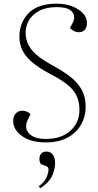

<svg xmlns="http://www.w3.org/2000/svg" viewBox="-20 -764 537 1049"><path d="M448 -179Q448 -128 423.5 -84Q399 -40 350.5 -13Q302 14 230 14Q149 14 100.5 -20.5Q52 -55 52 -103Q52 -130 66.5 -144.5Q81 -159 101 -159Q115 -159 125.5 -154.5Q136 -150 147 -141L132 -110Q111 -66 138 -35.5Q165 -5 231 -5Q315 -5 364.5 -49.5Q414 -94 414 -164Q414 -210 397 -243.5Q380 -277 344.5 -304.5Q309 -332 254 -360Q188 -395 151.5 -427.5Q115 -460 100.5 -493.5Q86 -527 86 -563Q86 -641 136.5 -692.5Q187 -744 290 -744Q336 -744 373 -730Q410 -716 432.5 -692.5Q455 -669 455 -638Q455 -614 443 -601Q431 -588 411 -588Q395 -588 383 -595Q371 -602 362 -611L377 -639Q395 -673 374.5 -699Q354 -725 289 -725Q232 -725 194.5 -705Q157 -685 138.5 -653.5Q120 -622 120 -586Q120 -534 152.5 -492.5Q185 -451 268 -406Q320 -378 360.5 -347.5Q401 -317 424.5 -277Q448 -237 448 -179ZM200 265 192 254Q225 229 235 204Q245 179 245 160Q245 148 231 143L203 133Q190 109 198.5 86.5Q207 64 234 64Q256 64 268.5 81Q281 98 281 126Q281 158 266 194Q251 230 200 265Z"/></svg>

Font: Display Extralight
Style: Italic
Weight: 200
Italic angle: -2°
Designer: Latin by Veronika Burian and Jose Scaglione. Greek by Irene Vlachou. Cyrillic by Vera Evstafieva
Foundry: TypeTogether
Version: Version 3.002